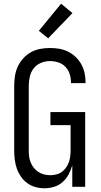

<svg xmlns="http://www.w3.org/2000/svg" viewBox="-20 -1000 540 1028"><path d="M219 8Q194 8 170 1.5Q146 -5 126 -19.5Q106 -34 92 -54.5Q78 -75 70 -98Q62 -121 59 -145.5Q56 -170 56 -195V-540Q56 -566 60 -592.5Q64 -619 75 -643Q86 -667 104 -687Q122 -707 145 -720Q168 -733 194.5 -738Q221 -743 247 -743Q272 -743 296.5 -739Q321 -735 343.5 -724Q366 -713 384.5 -695.5Q403 -678 415 -656.5Q427 -635 432.5 -610.5Q438 -586 438 -561V-555H360V-559Q360 -582 353 -604Q346 -626 330 -642.5Q314 -659 292 -666Q270 -673 247 -673Q222 -673 198.5 -663Q175 -653 160 -633.5Q145 -614 139.5 -589.5Q134 -565 134 -540V-195Q134 -178 136 -161.5Q138 -145 144.5 -129.5Q151 -114 161.5 -101Q172 -88 186 -79Q200 -70 216 -66Q232 -62 249 -62Q265 -62 281.5 -66Q298 -70 311 -79.5Q324 -89 333.5 -102.5Q343 -116 348.5 -131Q354 -146 356 -162.5Q358 -179 358 -195V-330H250V-400H436V0H367V-115Q360 -90 347.5 -66.5Q335 -43 315.5 -25.5Q296 -8 270.5 0Q245 8 219 8ZM238 -795 188 -835 307 -980 368 -930Z"/></svg>

Font: Iosevka Term
Style: Regular
Weight: 400
Monospace: yes
Designer: Belleve Invis
Foundry: Belleve Invis
Version: Version 30.0.1